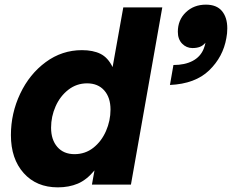

<svg xmlns="http://www.w3.org/2000/svg" viewBox="-20 -795 999 827"><path d="M27 -213Q27 -307 67 -391.5Q107 -476 177 -527.5Q247 -579 333 -579Q381 -579 413 -563Q445 -547 465 -506L511 -763H679L544 0H376L387 -61Q353 -20 315 -4Q277 12 229 12Q137 12 82 -49.5Q27 -111 27 -213ZM456 -323Q456 -375 429 -405.5Q402 -436 355 -436Q310 -436 274.5 -408.5Q239 -381 219.5 -337Q200 -293 200 -245Q200 -193 227 -162Q254 -131 301 -131Q347 -131 382 -158.5Q417 -186 436.5 -230.5Q456 -275 456 -323ZM727 -515Q776 -515 809.5 -532.5Q843 -550 857 -584Q863 -599 865 -611Q854 -598 840.5 -593Q827 -588 809 -588Q783 -588 764.5 -607Q746 -626 746 -658Q746 -709 780.5 -742Q815 -775 867 -775Q913 -775 936 -747.5Q959 -720 959 -673Q959 -651 955 -631Q941 -550 881 -492Q821 -434 712 -429Z"/></svg>

Font: Open Sauce One Black Italic
Style: Regular
Weight: 900
Italic angle: -10°
Designer: Alfredo Marco Pradil
Foundry: Creative Sauce Fz LLC
Version: Version 1.477